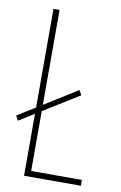

<svg xmlns="http://www.w3.org/2000/svg" viewBox="-83 -762 508 809"><g transform="rotate(10 171.5 -357.0)"><path d="M79 0H322V-25H105V-281L258 -376L246 -396L105 -308V-714H79V-292L2 -244L13 -224L79 -265Z"/></g></svg>

Font: Noto Sans Myanmar UI ExtraCondensed Thin
Style: Regular
Weight: 100
Width: 2
Designer: Monotype Design Team
Foundry: Monotype Imaging Inc.
Version: Version 2.103